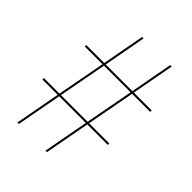

<svg xmlns="http://www.w3.org/2000/svg" viewBox="-206 -818 922 922"><g transform="rotate(45 255.0 -357.0)"><path d="M78 0 121 -231H17V-241H123L169 -487H49V-497H171L211 -714H221L181 -497H362L402 -714H412L372 -497H493V-487H370L324 -241H461V-231H322L279 0H269L312 -231H131L88 0ZM133 -241H314L360 -487H179Z"/></g></svg>

Font: Noto Serif Display SemiCondensed Thin
Style: Regular
Weight: 100
Width: 4
Designer: Monotype Design Team
Foundry: Monotype Imaging Inc.
Version: Version 2.009